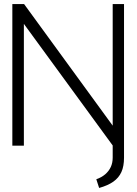

<svg xmlns="http://www.w3.org/2000/svg" viewBox="-20 -720 676 949"><path d="M593 59V-700H537V-99L99 -700H41V0H98V-602L537 -1V59Q537 85 527.5 105.5Q518 126 500 141.5Q482 157 456 166L470 209Q513 197 540 178Q567 159 580 130.5Q593 102 593 59Z"/></svg>

Font: AdventPro_ExpandedRegular
Style: ExpandedRegular
Weight: 400
Width: 7
Designer: VivaRado, Andreas Kalpakidis
Foundry: VivaRado, Andreas Kalpakidis
Version: Version 3.000